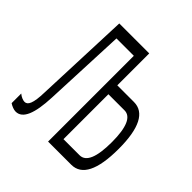

<svg xmlns="http://www.w3.org/2000/svg" viewBox="-180 -811 961 961"><g transform="rotate(45 300.0 -330.5)"><path d="M126 -670 106 -163C104 -81 90 -57 68 -57C58 -57 41 -63 27 -75V-7C40 2 58 9 71 9C121 9 145 -53 150 -169L169 -607H292V0H456C530 0 568 -74 568 -224C568 -370 530 -444 456 -444H338V-670ZM338 -63V-381H452C497 -381 520 -328 520 -224C520 -116 497 -63 452 -63Z"/></g></svg>

Font: LT Wave Mono Light
Style: Regular
Weight: 300
Designer: Daniel Lyons
Version: Version 2.5 (Glyphs App)